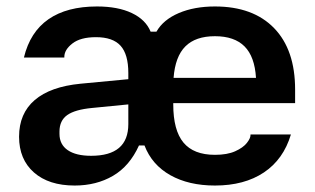

<svg xmlns="http://www.w3.org/2000/svg" viewBox="-20 -564 975 594"><path d="M39 -141Q39 -213 87.5 -254.5Q136 -296 229 -305L377 -319V-338Q377 -396 353 -422.5Q329 -449 277 -449Q229 -449 204 -429.5Q179 -410 179 -388V-386H54Q73 -465 130 -504.5Q187 -544 280 -544Q345 -544 388 -523.5Q431 -503 446 -466H464Q485 -503 533 -523.5Q581 -544 645 -544Q763 -544 828 -477Q893 -410 893 -287V-245H516V-241Q516 -161 547.5 -123Q579 -85 645 -85Q683 -85 707.5 -96Q732 -107 743.5 -121.5Q755 -136 755 -146V-148H880Q857 -71 796.5 -30.5Q736 10 645 10Q564 10 507 -22Q450 -54 427 -114H410Q381 -50 329.5 -20Q278 10 211 10Q131 10 85 -30.5Q39 -71 39 -141ZM262 -82Q377 -82 377 -180V-241L265 -230Q212 -225 188 -208Q164 -191 164 -157V-150Q164 -117 189.5 -99.5Q215 -82 262 -82ZM772 -323Q768 -389 736.5 -420.5Q705 -452 645 -452Q585 -452 553.5 -420.5Q522 -389 517 -323Z"/></svg>

Font: Mozilla Text BETA SemiBold
Style: Regular
Weight: 600
Designer: Studio DRAMA
Foundry: Studio DRAMA
Version: Version 0.100